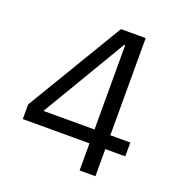

<svg xmlns="http://www.w3.org/2000/svg" viewBox="-127 -805 854 912"><g transform="rotate(20 300.0 -349.0)"><path d="M375 0V-137H38V-211L330 -698H455V-207H556V-137H455V0ZM117 -207H375V-633H370Z"/></g></svg>

Font: IBM Plex Sans Thai Looped
Style: Regular
Weight: 400
Designer: Mike Abbink, Paul van der Laan, Pieter van Rosmalen, Ben Mitchell, Mark Frömberg
Foundry: Bold Monday
Version: Version 1.1